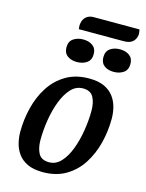

<svg xmlns="http://www.w3.org/2000/svg" viewBox="-129 -932 785 1030"><g transform="rotate(15 264.0 -417.0)"><path d="M211 20Q159 20 125.5 4Q92 -12 73 -38.5Q54 -65 46.5 -96.5Q39 -128 39 -158Q39 -226 55.5 -292.5Q72 -359 106.5 -412.5Q141 -466 195 -498Q249 -530 323 -530Q375 -530 408.5 -514Q442 -498 461 -471.5Q480 -445 487.5 -414Q495 -383 495 -353Q495 -284 478.5 -218Q462 -152 427.5 -98Q393 -44 339 -12Q285 20 211 20ZM230 -40Q268 -40 296 -70.5Q324 -101 342.5 -150.5Q361 -200 370 -257Q379 -314 379 -366Q379 -411 363 -440.5Q347 -470 305 -470Q266 -470 238 -439.5Q210 -409 191.5 -360Q173 -311 164 -254Q155 -197 155 -144Q155 -99 171 -69.5Q187 -40 230 -40ZM200 -771Q199 -778 198.5 -786.5Q198 -795 200 -805Q204 -827 219.5 -840.5Q235 -854 260 -854H515Q516 -846 517.5 -837.5Q519 -829 517 -818Q512 -796 496 -783.5Q480 -771 448 -771ZM234 -598Q203 -598 182 -613.5Q161 -629 161 -660Q161 -693 183.5 -708.5Q206 -724 238 -724Q270 -724 291 -708.5Q312 -693 312 -662Q312 -629 289.5 -613.5Q267 -598 234 -598ZM439 -598Q407 -598 386.5 -613.5Q366 -629 366 -660Q366 -693 388 -708.5Q410 -724 442 -724Q474 -724 495 -708.5Q516 -693 516 -662Q516 -629 493.5 -613.5Q471 -598 439 -598Z"/></g></svg>

Font: Sansita Swashed
Style: Regular
Weight: 400
Designer: Pablo Cosgaya
Foundry: Omnibus-Type
Version: Version 1.003; ttfautohint (v1.8.3)